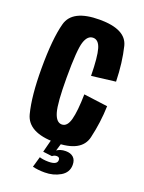

<svg xmlns="http://www.w3.org/2000/svg" viewBox="-143 -672 672 893"><g transform="rotate(20 192.5 -225.0)"><path d="M192 4.5Q57.5 4.5 36 -78Q14.5 -160.5 14.5 -297.5Q14.5 -444.5 36 -523.8Q57.5 -603 192 -603Q322 -603 340.5 -527.5Q359 -452 361.5 -358L243 -343.5Q241.5 -438 230.2 -475.8Q219 -513.5 192 -513.5Q164.5 -513.5 151.8 -474.2Q139 -435 139 -297.5Q139 -171.5 151.8 -128Q164.5 -84.5 192 -84.5Q219 -84.5 230.2 -126.5Q241.5 -168.5 243 -252L361.5 -236.5Q359 -155 340.2 -75.2Q321.5 4.5 192 4.5ZM193 152.5Q160.5 152.5 133.5 146L148.5 93.5Q156 96 168 97.8Q180 99.5 193 99.5Q236 99.5 236 76Q236 61.5 221 61.5Q209 61.5 199.5 69.5L154.5 64L171 0H220.5L209 38Q216.5 32.5 227.5 29Q238.5 25.5 253 25.5Q277 25.5 290.8 38Q304.5 50.5 304.5 75Q304.5 112.5 270.5 132.5Q236.5 152.5 193 152.5Z"/></g></svg>

Font: Anybody Condensed SemiBold
Style: Regular
Weight: 600
Width: 3
Designer: Tyler Finck
Foundry: Etcetera Type Company
Version: Version 1.010; ttfautohint (v1.8.3) -l 8 -r 50 -G 200 -x 14 